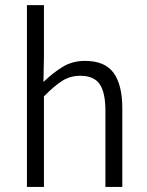

<svg xmlns="http://www.w3.org/2000/svg" viewBox="-20 -735 577 755"><path d="M85.9 0V-714.8H152.8V-515.1L150.9 -412.6Q186.5 -447.3 225.3 -471.4Q264.2 -495.6 314.5 -495.6Q391.6 -495.6 426.3 -449Q460.9 -402.3 460.9 -309.1V0H394.5V-299.8Q394.5 -371.6 371.8 -404.3Q349.1 -437 295.4 -437Q255.9 -437 224.1 -416.7Q192.4 -396.5 152.8 -356V0Z"/></svg>

Font: Varta Light Light
Style: Regular
Weight: 300
Version: Version 1.004